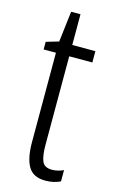

<svg xmlns="http://www.w3.org/2000/svg" viewBox="-107 -700 448 754"><g transform="rotate(15 117.0 -323.5)"><path d="M172 -38Q184 -38 196.5 -41Q209 -44 219 -49V-3Q206 3 191 6.5Q176 10 158 10Q109 10 89 -23.5Q69 -57 69 -123V-486H19V-517L70 -532L85 -657H123V-532H217V-486H123V-126Q123 -81 132.5 -59.5Q142 -38 172 -38Z"/></g></svg>

Font: Noto Sans Sinhala ExtraCondensed Light
Style: Regular
Weight: 300
Width: 2
Designer: Jelle Bosma - Monotype Design Team
Foundry: Monotype Imaging Inc.
Version: Version 2.006; ttfautohint (v1.8.4.7-5d5b)